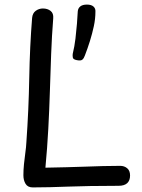

<svg xmlns="http://www.w3.org/2000/svg" viewBox="-20 -812 620 837"><path d="M120 -734Q122 -755 136 -765Q150 -775 167 -775Q187 -775 200.5 -764.5Q214 -754 212 -732Q206 -656 203 -576.5Q200 -497 197.5 -415Q195 -333 190.5 -249.5Q186 -166 178 -81Q226 -82 269 -83Q312 -84 351.5 -85.5Q391 -87 428.5 -88Q466 -89 504 -89Q522 -89 534.5 -78.5Q547 -68 547 -47Q547 -25 534.5 -13.5Q522 -2 497 -2Q426 -2 372.5 -1Q319 0 277 1.5Q235 3 198.5 4Q162 5 123 5Q101 5 91.5 -10.5Q82 -26 82 -48Q82 -71 84.5 -96.5Q87 -122 90.5 -146.5Q94 -171 95 -192Q105 -333 107.5 -471.5Q110 -610 120 -734ZM314 -550Q299 -553 297.5 -561Q296 -569 297 -577Q305 -610 309 -644Q313 -678 315.5 -709Q318 -740 319 -762Q320 -776 330 -784Q340 -792 359 -792Q378 -792 387.5 -783.5Q397 -775 396 -761Q396 -730 389 -697.5Q382 -665 372 -633Q362 -601 350 -570Q346 -558 339 -552Q332 -546 314 -550Z"/></svg>

Font: Playpen Sans Hebrew
Style: Regular
Weight: 400
Designer: Tom Grace, Laura Meseguer, Veronika Burian, José Scaglione
Foundry: TypeTogether
Version: Version 2.000